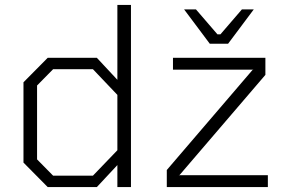

<svg xmlns="http://www.w3.org/2000/svg" viewBox="-20 -757 1161 777"><path d="M173 0 75 -99V-424L173 -523H372L455 -434V-737H510V0H455V-89L372 0ZM829 -580 725 -719H773L860 -618H872L959 -719H1007L903 -580ZM655 0V-69L1002 -474L1006 -475H680V-523H1054V-454L707 -49L703 -48H1064V0ZM356 -46 455 -149V-373L356 -477H195L130 -411V-112L195 -46Z"/></svg>

Font: Tomorrow Light
Style: Regular
Weight: 300
Designer: Tony de Marco, Monica Rizzolli
Foundry: Just in Type
Version: Version 2.002